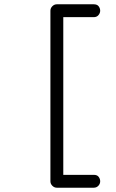

<svg xmlns="http://www.w3.org/2000/svg" viewBox="-20 -774 540 895"><path d="M245 101Q233 101 224 92Q215 83 215 71V-724Q215 -736 224 -745Q233 -754 245 -754H417Q433 -754 440 -744.5Q447 -735 447 -724Q447 -713 439 -703.5Q431 -694 417 -694H275V41H417Q433 41 440 50.5Q447 60 447 71Q447 83 438.5 92Q430 101 417 101Z"/></svg>

Font: Hachi Maru Pop
Style: Regular
Weight: 400
Designer: Nontynet
Foundry: Nontynet
Version: Version 1.300